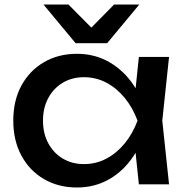

<svg xmlns="http://www.w3.org/2000/svg" viewBox="-20 -819 827 853"><path d="M597 0 575 -210 601 -283 575 -355 597 -566H731L701 -283L731 0ZM637 -283Q618 -194 574 -127Q530 -60 465.5 -23Q401 14 322 14Q239 14 175 -23.5Q111 -61 75 -128Q39 -195 39 -283Q39 -372 75 -438.5Q111 -505 175 -542.5Q239 -580 322 -580Q401 -580 465.5 -543Q530 -506 574.5 -439.5Q619 -373 637 -283ZM171 -283Q171 -226 194.5 -182.5Q218 -139 259 -114.5Q300 -90 353 -90Q407 -90 453 -114.5Q499 -139 534.5 -182.5Q570 -226 591 -283Q570 -340 534.5 -383.5Q499 -427 453 -451.5Q407 -476 353 -476Q300 -476 259 -451.5Q218 -427 194.5 -383.5Q171 -340 171 -283ZM456 -627H316L173 -799H284L414 -668H358L487 -799H599Z"/></svg>

Font: Unbounded
Style: Regular
Weight: 400
Designer: Luke Prowse, Jean-Baptiste Morizot, Fátima Lázaro, Florian Runge
Foundry: NaN
Version: Version 1.701;gftools[0.9.28.dev5+ged2979d]